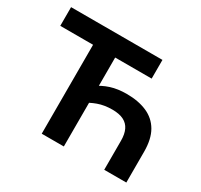

<svg xmlns="http://www.w3.org/2000/svg" viewBox="-151 -926 1179 1124"><g transform="rotate(30 439.0 -364.0)"><path d="M565.4 -450.7Q644.5 -450.7 702.1 -425.5Q759.8 -400.4 790.8 -346.9Q821.8 -293.5 821.8 -207V0H672.4V-196.3Q672.4 -240.7 658.4 -270Q644.5 -299.3 615 -314.2Q585.4 -329.1 538.1 -329.1Q484.4 -329.1 441.4 -313.5Q398.4 -297.9 365.2 -274.4V-389.2Q411.6 -420.9 458.5 -435.8Q505.4 -450.7 565.4 -450.7ZM399.4 -627V0H250V-627ZM28.3 -601.1V-727.5H646V-601.1Z"/></g></svg>

Font: Inter 24pt
Style: Bold
Weight: 700
Designer: Rasmus Andersson
Foundry: rsms
Version: Version 4.001;git-66647c0bb